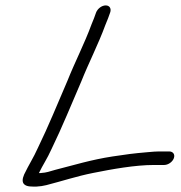

<svg xmlns="http://www.w3.org/2000/svg" viewBox="-20 -697 670 709"><path d="M317.5 -605.9 317.4 -605.5C292.8 -538.2 256.6 -467.8 229.1 -398.8C194.4 -318.2 157.7 -228.3 120.3 -151.7C102.7 -112.5 88 -91.9 69.2 -52.8C62 -36.2 61.2 -22.7 70.8 -15.2C80.8 -7.3 95.8 -8 114.4 -8H114.8C127.4 -8.7 139 -10.3 150.9 -13.3C209.2 -28.2 263.2 -46.3 323.6 -58.3C393.5 -72.3 478.6 -87.8 549.4 -87.8H586.4C600.5 -87.8 616.8 -98.5 622 -112.8C627.2 -127.1 618.7 -137.8 604.6 -137.8H567.6C558.1 -137.8 543.2 -136.8 522.3 -134.8C473.5 -130.6 445.2 -126.9 395.8 -119.3C316.8 -107.2 251.5 -87 184.2 -69.9C162.3 -64 154 -59.6 130.2 -58H123.8C137.4 -86.9 154.3 -110.7 170.3 -146.7C208.6 -225.1 245.1 -315.2 280.2 -396.3C307.3 -464.4 343.2 -533.9 369.2 -605.1C373.8 -616 377.3 -624.7 379.1 -629.5L386.7 -650.5C391.9 -664.6 385.3 -677 370.4 -677C355.5 -677 339.9 -664.6 334.7 -650.5L327.1 -629.5C325.6 -625.4 322.2 -617 317.5 -605.9Z"/></svg>

Font: Take Off
Style: Moose
Weight: 400
Foundry: Cannot Into Space Fonts
Version: Version 0.89